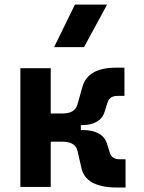

<svg xmlns="http://www.w3.org/2000/svg" viewBox="-20 -815 626 837"><path d="M68.8 0H201.2V-197.3H253.4C290 -197.3 312 -183.1 317.9 -157.2L335.4 -80.6C348.6 -24.9 401.9 2.4 489.7 2.4H527.3V-120.6H502.9C480 -120.6 465.3 -129.4 459.5 -147L446.3 -188.5C435.5 -226.6 398.4 -248 342.8 -248H332.5V-269.5H337.9C391.1 -269.5 425.8 -291 436.5 -329.1L449.7 -370.6C455.6 -388.2 470.2 -397 493.2 -397H522.5V-520H484.9C405.3 -520 355.5 -492.7 339.4 -437L317.9 -360.4C311 -334.5 289.6 -320.3 253.4 -320.3H201.2V-517.6H68.8ZM215.8 -609.4H346.2L446.8 -794.9H306.6Z"/></svg>

Font: Cascadia Mono NF
Style: Bold
Weight: 700
Monospace: yes
Designer: Aaron Bell
Foundry: Saja Typeworks
Version: Version 2404.023